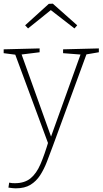

<svg xmlns="http://www.w3.org/2000/svg" viewBox="-26 -790 559 1047"><path d="M20 233 24 206Q33 208 40 208.5Q47 209 55 209Q108 209 140.5 182.5Q173 156 195 104.5Q217 53 239 -21L238 -4L55 -498L64 -491L-6 -500V-521L190 -526V-505L85 -492L90 -498L256 -35L249 -36L415 -498L421 -492L318 -500V-521L513 -526V-505L437 -492L447 -498L263 4Q246 50 230 91.5Q214 133 193 165.5Q172 198 140.5 217.5Q109 237 60 237Q45 237 20 233ZM127 -635 111 -652 240 -769 262 -770 395 -652 380 -635 242 -742H260Z"/></svg>

Font: Bitter Thin ExtraLight
Style: Regular
Weight: 250
Version: Version 2.002